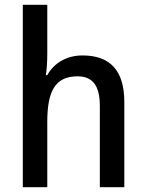

<svg xmlns="http://www.w3.org/2000/svg" viewBox="-20 -780 609 800"><path d="M177 -558V-760H75V0H177V-272C177 -397 208 -462 303 -462C367 -462 396 -422 396 -338V0H498V-355C498 -487 438 -549 324 -549C262 -549 207 -521 177 -467H171C175 -491 177 -523 177 -558Z"/></svg>

Font: Noto Sans Lao Looped SemiCondensed Medium
Style: Regular
Weight: 500
Width: 4
Designer: Mark Frömberg, Ben Mitchell
Foundry: The Fontpad Ltd
Version: Version 1.002